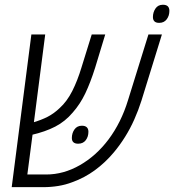

<svg xmlns="http://www.w3.org/2000/svg" viewBox="-20 -772 719 792"><path d="M28.3 0 109.4 -629.9H166.5L116.7 -243.2L101.6 -266.1Q104.5 -265.1 107.4 -264.9Q110.4 -264.6 112.3 -265.6Q150.9 -276.9 177 -290.5Q203.1 -304.2 226.1 -326.2Q256.3 -353.5 278.1 -396.5Q299.8 -439.5 316.4 -494.6L358.4 -629.9H414.1L372.6 -493.2Q353 -431.2 331.8 -386.7Q310.5 -342.3 280.3 -308.1Q249 -271 208 -249.8Q167 -228.5 109.4 -215.3Q106.9 -214.4 104 -214.1Q101.1 -213.9 98.1 -213.9Q95.2 -213.9 91.8 -213.9L117.7 -243.2L92.8 -52.2H170.4Q242.2 -52.2 309.6 -90.8Q377 -129.4 427.7 -196.8Q453.6 -231.4 473.9 -272.2Q494.1 -313 507.8 -357.9L592.3 -629.9H647.9L563.5 -356.9Q550.8 -316.9 533.9 -279.1Q517.1 -241.2 495.8 -207.3Q474.6 -173.3 449.7 -143.6Q414.1 -101.1 371.3 -69.8Q328.6 -38.6 278.3 -20.5Q250.5 -9.8 220.2 -4.9Q189.9 0 158.7 0ZM302.2 -179.2Q289.6 -179.2 283 -185.1Q276.4 -190.9 276.4 -202.6Q276.4 -222.7 287.1 -238Q297.9 -253.4 317.9 -253.4Q331.1 -253.4 337.9 -247.1Q344.7 -240.7 344.7 -228.5Q344.7 -208 333.7 -193.6Q322.8 -179.2 302.2 -179.2ZM636.7 -677.7Q623.5 -677.7 617.2 -683.8Q610.8 -689.9 610.8 -701.7Q610.8 -721.2 621.3 -736.8Q631.8 -752.4 651.9 -752.4Q665.5 -752.4 672.1 -746.1Q678.7 -739.7 678.7 -727.1Q678.7 -707 667.7 -692.4Q656.7 -677.7 636.7 -677.7Z"/></svg>

Font: Open Sans SemiCondensed Light
Style: Italic
Weight: 300
Width: 4
Italic angle: -12°
Designer: Monotype Design Team
Foundry: Monotype Imaging Inc.
Version: Version 3.000